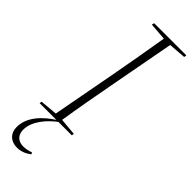

<svg xmlns="http://www.w3.org/2000/svg" viewBox="-299 -691 941 941"><g transform="rotate(45 172.0 -220.5)"><path d="M118 -661 208 -654C192 -557 175 -459 157 -362L93 -20L3 -12L1 0H117C61 36 4 91 4 162C4 206 33 233 77 233C103 233 128 223 150 206L145 197C127 204 110 207 94 207C58 207 36 185 36 149C36 89 86 34 131 0H224L226 -12L137 -20C152 -117 170 -214 188 -311L252 -654L342 -661L344 -674H121Z"/></g></svg>

Font: Source Serif 4 Display Light
Style: Italic
Weight: 300
Italic angle: -12°
Designer: Frank Grießhammer
Foundry: Adobe Systems Incorporated
Version: Version 4.004;hotconv 1.0.117;makeotfexe 2.5.65602